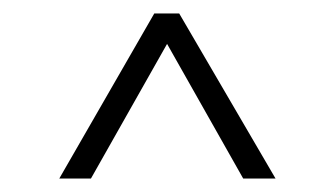

<svg xmlns="http://www.w3.org/2000/svg" viewBox="-20 -722 496 285"><path d="M341 -457 220 -671H236L115 -457H68L209 -702H246L389 -457Z"/></svg>

Font: Outfit Thin ExtraLight
Style: Regular
Weight: 250
Version: Version 1.100;gftools[0.9.27]